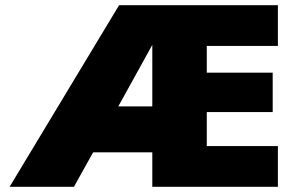

<svg xmlns="http://www.w3.org/2000/svg" viewBox="-20 -720 1161 740"><path d="M1051 -157V0H567V-133H339L265 0H17L439 -700H1051V-543H777V-440H1031V-288H777V-157ZM436 -310H567V-547Z"/></svg>

Font: Jost* Heavy
Style: Regular
Weight: 800
Version: Version 3.7